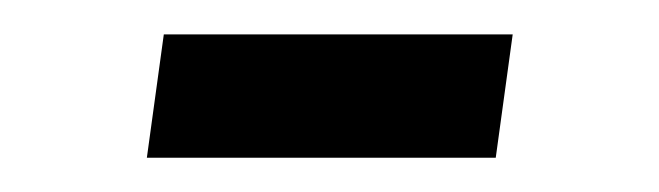

<svg xmlns="http://www.w3.org/2000/svg" viewBox="-20 -226 381 111"><path d="M64.9 -134.8H266.6L276.4 -206.1H74.7Z"/></svg>

Font: SG Kara Light
Style: Regular
Weight: 400
Designer: Damoon Khanjanzadeh
Version: Version 1.000